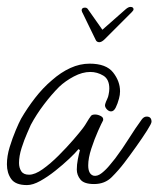

<svg xmlns="http://www.w3.org/2000/svg" viewBox="-22 -531 458 555"><path d="M56 4Q23 4 10.5 -13.5Q-2 -31 -2 -56Q-2 -80 6 -106Q14 -132 23.5 -154.5Q33 -177 39 -188Q57 -219 79.5 -248Q102 -277 128 -299Q154 -322 181.5 -334.5Q209 -347 237 -347Q285 -347 305 -321.5Q325 -296 325 -267Q325 -257 322 -246Q318 -231 312.5 -220Q307 -209 299 -209Q292 -209 286 -216Q280 -223 282 -230Q284 -237 287.5 -244Q291 -251 292 -258Q293 -263 293.5 -267Q294 -271 294 -275Q294 -302 276.5 -312.5Q259 -323 239 -323Q216 -323 191.5 -310Q167 -297 149 -280Q127 -258 105 -229Q83 -200 67 -170Q65 -165 56.5 -146Q48 -127 40.5 -103.5Q33 -80 33 -60Q33 -46 39.5 -36Q46 -26 62 -26Q79 -26 101.5 -42Q124 -58 147.5 -81.5Q171 -105 190 -127Q209 -149 218 -161Q224 -169 229.5 -178.5Q235 -188 241 -196Q244 -200 253 -200Q261 -200 269.5 -195.5Q278 -191 276 -183Q272 -176 261.5 -152.5Q251 -129 242 -101.5Q233 -74 233 -53Q233 -27 249 -23Q260 -21 272.5 -31Q285 -41 295.5 -54Q306 -67 311 -73Q332 -101 350.5 -130.5Q369 -160 388 -186Q394 -194 402 -194Q416 -194 416 -179Q416 -174 403 -153.5Q390 -133 371.5 -107Q353 -81 337 -60Q321 -39 301 -19Q281 1 250 1Q221 1 210.5 -12Q200 -25 200 -41Q200 -55 203 -70.5Q206 -86 209 -97L205 -100Q196 -89 178 -72Q160 -55 138 -37.5Q116 -20 94.5 -8Q73 4 56 4ZM265 -409Q257 -409 254 -417Q244 -437 234.5 -457Q225 -477 219 -489Q214 -498 214 -501Q214 -509 224 -509Q228 -509 231 -506L274 -445L341 -504Q349 -511 355 -511Q364 -511 364 -504Q364 -501 359 -496L281 -418Q272 -409 265 -409Z"/></svg>

Font: Ms Madi
Style: Regular
Weight: 400
Designer: Robert E. Leuschke
Foundry: Robert E. Leuschke
Version: Version 1.010; ttfautohint (v1.8.3)